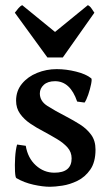

<svg xmlns="http://www.w3.org/2000/svg" viewBox="-20 -712 427 746"><path d="M351.1 -130.9Q351.1 -82 330.8 -53Q310.5 -23.9 281 -9.5Q251.5 4.9 222.2 9.3Q192.9 13.7 174.3 13.7Q146.5 13.7 110.1 5.6Q73.7 -2.4 43.5 -20Q39.6 -22.5 38.3 -46.1Q37.1 -69.8 38.8 -99.6Q40.5 -129.4 46.4 -150.4L80.1 -145.5Q87.9 -98.1 119.1 -69.6Q150.4 -41 191.4 -41Q258.3 -41 258.3 -96.7Q258.3 -121.1 242.2 -139.2Q226.1 -157.2 200.9 -172.1Q175.8 -187 147.9 -202.1Q122.1 -215.3 97.9 -231.7Q73.7 -248 58.1 -269.8Q42.5 -291.5 42.5 -320.8Q42.5 -358.9 65.2 -386.5Q87.9 -414.1 124 -428.7Q160.2 -443.4 200.2 -443.4Q237.3 -443.4 275.6 -433.8Q314 -424.3 334.5 -407.7Q337.9 -404.8 334 -385.3Q330.1 -365.7 322.8 -344.2Q315.4 -322.8 308.6 -313.5L279.8 -317.4Q252.9 -396.5 193.8 -396.5Q165.5 -396.5 150.1 -382.3Q134.8 -368.2 134.8 -349.1Q134.8 -319.3 163.6 -300.8Q192.4 -282.2 238.8 -258.3Q265.1 -244.6 291 -228.3Q316.9 -211.9 334 -188.7Q351.1 -165.5 351.1 -130.9ZM224.1 -488.8H164.1L37.6 -662.6Q44.4 -671.4 51.5 -679.9Q58.6 -688.5 66.4 -691.9L193.8 -587.9L321.3 -691.9Q329.1 -688.5 335 -679.9Q340.8 -671.4 346.7 -662.6Z"/></svg>

Font: Namdhinggo SemiBold
Style: Regular
Weight: 600
Designer: Victor Gaultney
Foundry: SIL International
Version: Version 3.001